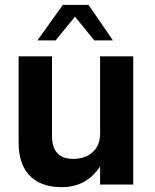

<svg xmlns="http://www.w3.org/2000/svg" viewBox="-20 -763 640 794"><path d="M240 -743H346L447 -596H370L290 -694L210 -596H135ZM531 0H394V-75Q338 11 235 11Q144 11 97 -43Q57 -90 57 -172V-530H195V-201Q195 -106 283 -106Q333 -106 363.5 -134Q394 -162 394 -210V-530H531Z"/></svg>

Font: Almarai Bold
Style: Regular
Weight: 700
Designer: Boutros International 2019
Foundry: Created by Boutros International 2019
Version: Version 1.10